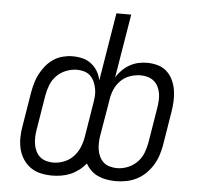

<svg xmlns="http://www.w3.org/2000/svg" viewBox="-53 -790 905 853"><g transform="rotate(5 400.0 -363.5)"><path d="M210 8Q184 8 159 2.5Q134 -3 114 -17Q94 -31 80.5 -51.5Q67 -72 61 -96Q55 -120 55 -146.5Q55 -173 60 -199L85 -352Q89 -374 95 -395Q101 -416 111.5 -436Q122 -456 137 -474Q152 -492 171 -504.5Q190 -517 212 -522.5Q234 -528 255 -528Q279 -528 300.5 -522.5Q322 -517 339 -503.5Q356 -490 367 -471.5Q378 -453 382 -431L432 -735H498L451 -451Q462 -469 477 -484Q492 -499 510 -509Q528 -519 547.5 -523.5Q567 -528 587 -528Q611 -528 634.5 -521.5Q658 -515 675 -499.5Q692 -484 702 -463Q712 -442 716 -418.5Q720 -395 719 -370.5Q718 -346 714 -321L689 -168Q685 -145 677.5 -122.5Q670 -100 657 -79Q644 -58 626 -40.5Q608 -23 586 -12Q564 -1 540.5 3.5Q517 8 494 8Q473 8 453 4.5Q433 1 415 -7Q397 -15 383 -28.5Q369 -42 359 -59Q346 -42 328 -28.5Q310 -15 291 -7Q272 1 251 4.5Q230 8 210 8ZM494 -50Q518 -50 542 -59.5Q566 -69 584 -87.5Q602 -106 611 -129.5Q620 -153 624 -177L649 -330Q652 -347 653 -364Q654 -381 651.5 -396.5Q649 -412 642 -426.5Q635 -441 623 -451Q611 -461 595.5 -465.5Q580 -470 564 -470Q541 -470 517 -462Q493 -454 475 -436Q457 -418 447.5 -395.5Q438 -373 435 -350L408 -190Q405 -173 404.5 -156Q404 -139 406.5 -123.5Q409 -108 416 -93.5Q423 -79 434.5 -69Q446 -59 462 -54.5Q478 -50 494 -50ZM210 -50Q234 -50 258 -59.5Q282 -69 299.5 -87.5Q317 -106 326.5 -129.5Q336 -153 340 -177L364 -324Q367 -341 368.5 -358Q370 -375 367 -391.5Q364 -408 357.5 -423Q351 -438 340 -449Q329 -460 313 -465Q297 -470 280 -470Q256 -470 231.5 -460.5Q207 -451 189 -432.5Q171 -414 162 -390.5Q153 -367 149 -343L124 -190Q121 -173 120.5 -156Q120 -139 122.5 -123.5Q125 -108 132 -93.5Q139 -79 150.5 -69Q162 -59 178 -54.5Q194 -50 210 -50Z"/></g></svg>

Font: Iosevka Aile Light Oblique
Style: Regular
Weight: 300
Italic angle: -9°
Designer: Belleve Invis
Foundry: Belleve Invis
Version: Version 31.1.0; ttfautohint (v1.8.4)